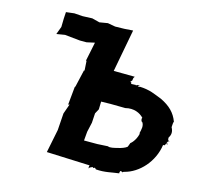

<svg xmlns="http://www.w3.org/2000/svg" viewBox="-105 -831 992 951"><g transform="rotate(15 391.0 -356.0)"><path d="M120 -713 118 -680 117 -636 102 -596 145 -603 223 -595H257L298 -604L278 -507L281 -506L284 -457H281L261 -370L258 -365L249 -273L256 -276L238 -225L232 -138L208 -19L432 -10L428 -8V6L433 0L446 -6L452 -2L458 -6L465 1C511 5 546 -6 582 -10C578 -19 590 -19 580 -22C591 -24 595 -21 598 -14C595 -16 591 -21 605 -24C676 -42 743 -113 755 -202C766 -201 761 -201 770 -215C772 -207 772 -209 777 -212C767 -217 779 -213 769 -215C777 -231 772 -224 782 -227C774 -229 771 -231 772 -245C783 -261 784 -278 773 -298C774 -314 774 -322 777 -327C761 -370 733 -397 686 -420C648 -434 624 -449 566 -451C574 -447 561 -449 559 -449C566 -453 566 -457 565 -458C562 -452 550 -459 555 -455C544 -449 539 -458 547 -454L524 -453L523 -460L517 -462L525 -471L527 -484L532 -492L424 -493L465 -711L421 -708L374 -707L335 -714L293 -707L254 -717L205 -715L162 -718ZM626 -224 630 -231C626 -204 609 -178 596 -169C592 -156 591 -157 588 -148C578 -140 562 -134 540 -129C527 -126 503 -119 493 -125L439 -122H371L375 -168L386 -217L389 -266L402 -290L403 -330L451 -331L527 -330C531 -333 524 -336 527 -330C569 -341 603 -325 621 -305C616 -300 621 -284 626 -285C637 -269 633 -251 626 -224Z"/></g></svg>

Font: Asimov Print
Style: DIt
Weight: 250
Width: 0
Designer: Google
Version: Version 2.000980: 2014